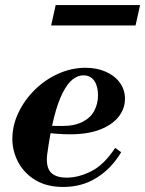

<svg xmlns="http://www.w3.org/2000/svg" viewBox="-20 -731 576 762"><path d="M231 11Q166 11 121 -16Q76 -43 52.5 -87Q29 -131 29 -180Q29 -233 53 -283.5Q77 -334 118 -374.5Q159 -415 211.5 -438.5Q264 -462 319 -462Q364 -462 399.5 -446.5Q435 -431 455.5 -403Q476 -375 476 -339Q476 -300 451 -268Q426 -236 377.5 -217Q329 -198 259 -198Q235 -198 207 -200Q179 -202 157 -205Q135 -208 129 -209L134 -241Q151 -234 171.5 -232.5Q192 -231 226 -231Q276 -231 308 -247.5Q340 -264 354.5 -292Q369 -320 369 -353Q369 -389 354 -410.5Q339 -432 311 -432Q289 -432 268.5 -416Q248 -400 229 -363Q210 -326 194.5 -265.5Q179 -205 167 -116Q162 -68 181.5 -47Q201 -26 245 -26Q292 -26 342.5 -51.5Q393 -77 437 -144L461 -127Q423 -63 364.5 -26Q306 11 231 11ZM183 -630 201 -711H536L518 -630Z"/></svg>

Font: Libre Bodoni SemiBold
Style: Italic
Weight: 600
Italic angle: -13°
Version: Version 2.003